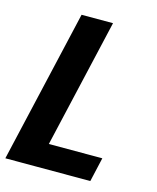

<svg xmlns="http://www.w3.org/2000/svg" viewBox="-118 -796 713 873"><g transform="rotate(15 238.5 -360.0)"><path d="M-9 0 157 -720H305L139 0ZM63 0 89 -114H417L391 0Z"/></g></svg>

Font: Instrument Sans SemiCondensed
Style: Bold Italic
Weight: 700
Width: 4
Italic angle: -13°
Designer: Rodrigo Fuenzalida
Foundry: fragTYPE
Version: Version 1.000;gftools[0.9.28]